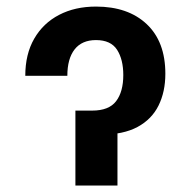

<svg xmlns="http://www.w3.org/2000/svg" viewBox="-20 -573 588 593"><path d="M58.1 -338.9Q58.1 -405.8 85.7 -453.6Q113.3 -501.5 162.6 -527.1Q211.9 -552.7 276.4 -552.7Q375.5 -552.7 433.1 -498.5Q490.7 -444.3 490.7 -345.2Q490.7 -289.6 469.7 -247.1Q448.7 -204.6 404.8 -180.9Q360.8 -157.2 292 -157.2H236.3V-231.4H264.6Q316.4 -231.4 338.6 -260.5Q360.8 -289.6 360.8 -341.3Q360.8 -389.2 341.6 -419.2Q322.3 -449.2 276.4 -449.2Q232.9 -449.2 210.4 -420.4Q188 -391.6 188 -338.9ZM212.9 -231.4H342.8V0H212.9Z"/></svg>

Font: Inter 24pt SemiBold
Style: Regular
Weight: 600
Designer: Rasmus Andersson
Foundry: rsms
Version: Version 4.001;git-66647c0bb